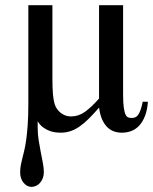

<svg xmlns="http://www.w3.org/2000/svg" viewBox="-20 -502 593 744"><path d="M553.2 -107.9Q550.8 -75.7 542 -53Q533.2 -30.3 519.8 -15.6Q506.3 -1 489 5.6Q471.7 12.2 452.1 12.2Q437 12.2 422.9 7.6Q408.7 2.9 396.7 -8.3Q384.8 -19.5 376.2 -38.1Q367.7 -56.6 363.8 -85Q342.3 -60.1 324 -42Q305.7 -23.9 288.1 -11.7Q270.5 0.5 252.7 6.3Q234.9 12.2 214.8 12.2Q209.5 12.2 198.2 11.2Q187 10.3 174.1 5.9Q161.1 1.5 148.2 -7.6Q135.3 -16.6 126 -32.2V-7.8Q126 16.1 129.6 40.3Q133.3 64.5 137.9 87.2Q142.6 109.9 146.2 129.9Q149.9 149.9 149.9 165Q149.9 177.7 146 188Q142.1 198.2 135.5 206.1Q128.9 213.9 120.1 218Q111.3 222.2 102.1 222.2Q93.3 222.2 85.4 218Q77.6 213.9 71.5 206.5Q65.4 199.2 61.8 189.2Q58.1 179.2 58.1 167Q58.1 151.4 60.5 138.7Q63 126 66.4 112.1Q69.8 98.1 74 81.3Q78.1 64.5 81.5 39.8Q85 15.1 87.4 -19Q89.8 -53.2 89.8 -101.1V-481.9H183.1V-196.8Q183.1 -159.2 185.3 -135.5Q187.5 -111.8 191.9 -98.1Q194.8 -88.9 200.7 -80.3Q206.5 -71.8 214.6 -65.2Q222.7 -58.6 232.9 -54.7Q243.2 -50.8 254.9 -50.8Q284.2 -50.8 309.1 -68.6Q334 -86.4 363.8 -120.1V-481.9H457V-137.2Q457 -103.5 459.7 -84.7Q462.4 -65.9 467 -57.1Q471.7 -48.3 477.8 -46.6Q483.9 -44.9 491.2 -44.9Q499 -44.9 505.1 -47.9Q511.2 -50.8 516.1 -58.1Q521 -65.4 525.1 -77.4Q529.3 -89.4 533.2 -107.9Z"/></svg>

Font: BabelStone Ogham Pictish
Style: Italic
Weight: 400
Italic angle: -30°
Designer: Andrew West
Foundry: BabelStone
Version: Version 1.02 March 14, 2022